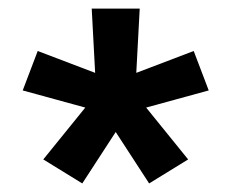

<svg xmlns="http://www.w3.org/2000/svg" viewBox="-20 -570 540 448"><path d="M172 -142 81 -198 179 -319 33 -359 68 -451 202 -400 194 -550H306L298 -400L432 -451L467 -359L321 -319L419 -198L328 -142L250 -262Z"/></svg>

Font: Iosevka SS08 Regular
Style: Bold
Weight: 700
Monospace: yes
Designer: Belleve Invis
Foundry: Belleve Invis
Version: Version 16.3.4; ttfautohint (v1.8.4)